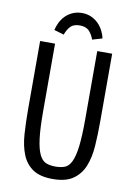

<svg xmlns="http://www.w3.org/2000/svg" viewBox="-96 -930 701 1001"><g transform="rotate(10 255.0 -429.5)"><path d="M65.6 -687.2V-329.6Q65.6 -256.8 69.8 -194.8Q74 -132.8 92.7 -87Q111.4 -41.2 149.5 -15.6Q187.6 10 254.6 10Q323 10 362 -17.1Q401 -44.2 419.7 -90.2Q438.4 -136.2 442.7 -197.5Q447 -258.8 447 -327.4V-687.2H368V-327.4Q368 -236.2 361.4 -182.4Q354.8 -128.6 341.1 -100.4Q327.4 -72.2 306.7 -64.3Q286 -56.4 258 -56.4Q229 -56.4 207.9 -64.7Q186.8 -73 172.7 -101.4Q158.6 -129.8 151.6 -184.3Q144.6 -238.8 144.6 -331V-687.2ZM256 -869Q228 -869 205.9 -858.8Q183.8 -848.6 168.2 -832.7Q152.6 -816.8 142.8 -796.7Q133 -776.6 128.6 -756.8L180.8 -741.4Q190.6 -769 206.7 -786.1Q222.8 -803.2 255.6 -803.2Q288.2 -803.2 304.8 -786.1Q321.4 -769 331.2 -741.4L383.2 -756.8Q379.6 -776.6 369.3 -796.7Q359 -816.8 343.3 -832.7Q327.6 -848.6 305.5 -858.8Q283.4 -869 256 -869Z"/></g></svg>

Font: Secuela Light
Style: Regular
Weight: 300
Designer: Fernando Haro
Foundry: deFharo
Version: Version 1.708